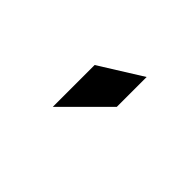

<svg xmlns="http://www.w3.org/2000/svg" viewBox="12 -967 577 577"><g transform="rotate(-45 300.0 -679.0)"><path d="M321 -611 185 -747H363L448 -611Z"/></g></svg>

Font: Red Hat Display Black
Style: Italic
Weight: 900
Italic angle: -12°
Designer: Pentagram, MCKL
Foundry: Pentagram, MCKL
Version: Version 1.023; ttfautohint (v1.8.3)